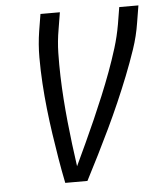

<svg xmlns="http://www.w3.org/2000/svg" viewBox="-53 -781 705 828"><g transform="rotate(-5 300.0 -367.5)"><path d="M196 0Q185 -54 176 -108Q167 -162 159 -216.5Q151 -271 145 -325.5Q139 -380 135.5 -436Q132 -492 132 -548.5Q132 -605 141 -662L153 -735H237L225 -662Q216 -611 215 -560.5Q214 -510 215.5 -460Q217 -410 220.5 -360.5Q224 -311 229 -262Q234 -213 240 -164.5Q246 -116 253 -67Q276 -116 298.5 -164.5Q321 -213 342.5 -262Q364 -311 384.5 -360.5Q405 -410 423.5 -460Q442 -510 457.5 -560Q473 -610 482 -662L494 -735H577L565 -662Q556 -604 537 -548Q518 -492 496 -436.5Q474 -381 450 -326Q426 -271 400 -216.5Q374 -162 347 -108Q320 -54 292 0Z"/></g></svg>

Font: Iosevka Curly Extended Oblique
Style: Regular
Weight: 400
Width: 7
Italic angle: -9°
Monospace: yes
Designer: Belleve Invis
Foundry: Belleve Invis
Version: Version 11.1.0; ttfautohint (v1.8.3)